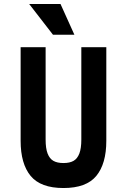

<svg xmlns="http://www.w3.org/2000/svg" viewBox="-20 -938 640 968"><path d="M390 -234V-700H516V-228Q516 -112.4 465.6 -51.2Q415.2 10 300 10Q184.8 10 134.4 -51.2Q84 -112.4 84 -228V-700H210V-234Q210 -189.8 220 -163.9Q230 -138 249.2 -127Q268.4 -116 300 -116Q331.6 -116 350.8 -127Q370 -138 380 -163.9Q390 -189.8 390 -234ZM355 -763H247L127 -918H285Z"/></svg>

Font: Fliege Mono Thin
Style: Regular
Weight: 100
Version: Version 0.020;Glyphs 3.3 (3306)